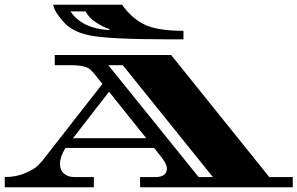

<svg xmlns="http://www.w3.org/2000/svg" viewBox="-34 -790 1255 810"><path d="M1201 -43V0H557V-43H623Q644 -43 657 -51.5Q670 -60 670 -79Q670 -98 647 -127L616 -166H242Q219 -127 219 -99.5Q219 -72 236 -57.5Q253 -43 280 -43H362V0H-14V-43Q34 -43 73.5 -60Q113 -77 128 -94L144 -111L398 -436L370 -471Q356 -488 348 -496Q325 -515 267 -515H197V-558H688L1102 -43ZM423 -515 804 -43H864L484 -515ZM426 -403 274 -207H583ZM740 -660V-624H686Q416 -624 338 -642Q267 -658 232 -700Q199 -738 193 -760L190 -770H481Q522 -712 576.5 -686Q631 -660 740 -660ZM428 -663V-667Q400 -676 369.5 -696.5Q339 -717 327 -742H263Q313 -669 428 -663Z"/></svg>

Font: Diplomata SC
Style: Regular
Weight: 400
Width: 7
Designer: Eduardo Rodriguez Tunni
Foundry: Eduardo Rodriguez Tunni
Version: Version 1.001